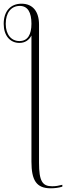

<svg xmlns="http://www.w3.org/2000/svg" viewBox="-61 -778 377 1038"><path d="M213 240C235 240 258 237 276 231V221C257 226 240 229 221 229C168 229 150 201 150 102V-645C150 -715 117 -758 55 -758C-4 -758 -41 -717 -41 -649C-41 -586 -7 -546 44 -546C74 -546 96 -561 109 -586V96C109 197 136 240 213 240ZM44 -556C0 -556 -30 -591 -30 -649C-30 -709 -1 -746 46 -746C89 -746 109 -711 109 -650C109 -591 89 -556 44 -556Z"/></svg>

Font: Noto Serif Display SemiCondensed ExtraLight
Style: Regular
Weight: 200
Width: 4
Designer: Monotype Design Team
Foundry: Monotype Imaging Inc.
Version: Version 2.009